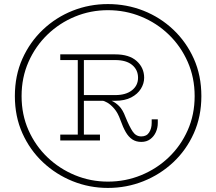

<svg xmlns="http://www.w3.org/2000/svg" viewBox="-20 -720 1062 943"><path d="M510 203Q419 203 337 170Q255 137 191 77Q127 17 90 -65.5Q53 -148 53 -248Q53 -349 90 -431.5Q127 -514 191 -574.5Q255 -635 337 -667.5Q419 -700 510 -700Q602 -700 684.5 -667.5Q767 -635 831 -574.5Q895 -514 932 -431.5Q969 -349 969 -248Q969 -148 932 -65.5Q895 17 831 77Q767 137 684.5 170Q602 203 510 203ZM276 -30V-59H362V-425H276V-453H546Q615 -453 651.5 -420Q688 -387 688 -338Q688 -310 672 -284Q656 -258 624.5 -241.5Q593 -225 546 -225H528Q547 -217 565 -199Q583 -181 596 -146Q616 -97 632 -73.5Q648 -50 674 -50Q700 -50 712.5 -69.5Q725 -89 725 -116V-134H755V-116Q755 -92 745.5 -71Q736 -50 718 -36.5Q700 -23 674 -23Q648 -23 629.5 -35.5Q611 -48 597.5 -71.5Q584 -95 572 -129Q559 -166 541 -186.5Q523 -207 507 -216Q491 -225 484 -225H392V-59H471V-30ZM510 172Q596 172 673 140.5Q750 109 809 52.5Q868 -4 902 -80.5Q936 -157 936 -248Q936 -339 902 -416Q868 -493 809 -550Q750 -607 673 -638.5Q596 -670 510 -670Q425 -670 348.5 -638.5Q272 -607 213 -550Q154 -493 120 -416Q86 -339 86 -248Q86 -157 120 -80.5Q154 -4 213 52.5Q272 109 348.5 140.5Q425 172 510 172ZM392 -253H546Q598 -253 628 -276.5Q658 -300 658 -338Q658 -377 629 -401Q600 -425 546 -425H392Z"/></svg>

Font: BioRhyme ExtraBold ExtraLight
Style: Regular
Weight: 250
Version: Version 1.600;gftools[0.9.33]